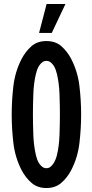

<svg xmlns="http://www.w3.org/2000/svg" viewBox="-20 -937 466 968"><path d="M214 11Q169 11 139 -15Q109 -41 89 -79Q56 -143 47.5 -216Q39 -289 39 -360Q39 -430 47.5 -503Q56 -576 89 -640Q109 -678 138.5 -704Q168 -730 214 -730Q260 -730 289.5 -704Q319 -678 339 -640Q372 -576 380.5 -503Q389 -430 389 -360Q389 -289 380.5 -216Q372 -143 339 -79Q319 -41 289 -15Q259 11 214 11ZM214 -89Q226 -89 234.5 -96Q243 -103 249.5 -113Q256 -123 260.5 -134.5Q265 -146 267 -155Q278 -200 280 -256.5Q282 -313 282 -360Q282 -408 280 -463Q278 -518 267 -564Q265 -573 261 -584.5Q257 -596 250.5 -606Q244 -616 235 -623Q226 -630 214 -630Q202 -630 193 -623Q184 -616 177.5 -606Q171 -596 167 -584.5Q163 -573 161 -564Q150 -518 148 -463Q146 -408 146 -360Q146 -311 148 -257Q150 -203 161 -155Q163 -146 167 -134.5Q171 -123 177.5 -113Q184 -103 193 -96Q202 -89 214 -89ZM215 -917H310L241 -771H177Z"/></svg>

Font: Osterbar
Style: Regular
Weight: 500
Width: 3
Designer: Peter Wiegel, Basierend auf Erbar schmal-halbfette Grotesk v. Jacob Erbar
Foundry: Peter Wiegel
Version: Version 1.0